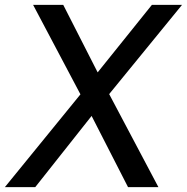

<svg xmlns="http://www.w3.org/2000/svg" viewBox="-61 -770 769 790"><path d="M465.8 0 315.9 -293 84 0H-41L270 -381.8L75.2 -750H199.2L340.8 -472.2L564 -750H688L388.2 -382.8L590.8 0Z"/></svg>

Font: Oakes Grotesk
Style: Medium Italic
Weight: 500
Designer: Samuel Oakes
Foundry: Samuel Oakes
Version: Version 1.0 | wf-rip DC20170320